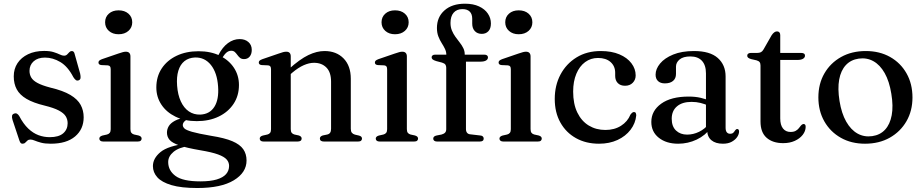

<svg xmlns="http://www.w3.org/2000/svg" viewBox="-20 -746 4870 1012"><path d="M217 -442.5Q179.5 -442.5 157.5 -423Q135.5 -403.5 135.5 -372.5Q135.5 -353 144.8 -337.2Q154 -321.5 177.5 -308.8Q201 -296 244.5 -284.5Q312.5 -268.5 351 -245.5Q389.5 -222.5 405.2 -193Q421 -163.5 421 -128Q421 -65 375.8 -26.8Q330.5 11.5 247.5 11.5Q216.5 11.5 196.2 6Q176 0.5 163 -5Q150 -10.5 140.5 -10.5Q130.5 -10.5 124.5 -5Q118.5 0.5 113 6Q107.5 11.5 99 11.5Q92.5 11.5 89 7.8Q85.5 4 82 -6L46 -114Q42 -127 43.5 -135.5Q45 -144 54 -147Q62.5 -150.5 69 -147Q75.5 -143.5 81 -135Q103 -93 128.8 -68.5Q154.5 -44 183 -33.5Q211.5 -23 242 -23Q289.5 -23 313 -43.2Q336.5 -63.5 336.5 -96.5Q336.5 -116.5 326.5 -133Q316.5 -149.5 290.2 -163.5Q264 -177.5 215 -189.5Q155 -204 119.5 -225Q84 -246 68.2 -275.2Q52.5 -304.5 52.5 -343.5Q52.5 -383 72.2 -413Q92 -443 128 -460.2Q164 -477.5 212.5 -477.5Q243.5 -477.5 263 -471.2Q282.5 -465 295.2 -458.8Q308 -452.5 317.5 -452.5Q327.5 -452.5 333.8 -458.8Q340 -465 345.5 -471Q351 -477 358.5 -477Q364 -477 368 -473.2Q372 -469.5 374 -459.5L402.5 -358Q405.5 -344 404.5 -335Q403.5 -326 394.5 -322.5Q386 -319.5 379.8 -324Q373.5 -328.5 366.5 -339.5Q337.5 -395.5 298 -419Q258.5 -442.5 217 -442.5Z M667.5 -449V-65.5Q667.5 -52.5 672.5 -46Q677.5 -39.5 687 -37L710 -32Q718.5 -29.5 722.5 -25.5Q726.5 -21.5 726.5 -15.5Q726.5 -8.5 721.5 -4.2Q716.5 0 705.5 0H524.5Q514 0 508.8 -4.2Q503.5 -8.5 503.5 -15.5Q503.5 -21 507.5 -25Q511.5 -29 519.5 -31.5L544 -37Q553.5 -39.5 558.5 -46Q563.5 -52.5 563.5 -65V-380.5Q563.5 -391 560 -395.8Q556.5 -400.5 548 -401.5L514 -403Q506 -404 502.5 -407.5Q499 -411 499 -416Q499 -422.5 503 -426.2Q507 -430 517 -434L603 -463.5Q618.5 -469 627.5 -471.2Q636.5 -473.5 643 -473.5Q655.5 -473.5 661.5 -467Q667.5 -460.5 667.5 -449ZM605 -565.5Q573.5 -565.5 553.8 -583.2Q534 -601 534 -628.5Q534 -656.5 553.8 -674Q573.5 -691.5 605 -691.5Q637 -691.5 657 -674Q677 -656.5 677 -628.5Q677 -601 657 -583.2Q637 -565.5 605 -565.5Z M1093.5 -30Q1024 -42 992.2 -51.2Q960.5 -60.5 952 -69Q943.5 -77.5 943.5 -86.5Q943.5 -96.5 951.2 -105Q959 -113.5 977.5 -122L965 -128.5Q925 -122 902 -109.5Q879 -97 869.5 -81Q860 -65 860 -47Q860 -25.5 873.5 -9.2Q887 7 925 20.2Q963 33.5 1036 46Q1096.5 56 1129.2 68Q1162 80 1174.8 94.8Q1187.5 109.5 1187.5 128.5Q1187.5 153.5 1171.5 171.8Q1155.5 190 1122 200Q1088.5 210 1036 210Q944 210 905.2 181.5Q866.5 153 866.5 108Q866.5 78 894.5 54.5Q922.5 31 977 23.5L967.5 10Q866 22.5 826 55.5Q786 88.5 786 129.5Q786 162.5 809.2 188.5Q832.5 214.5 884 229.8Q935.5 245 1020 245Q1145.5 245 1212.5 204.2Q1279.5 163.5 1279.5 100Q1279.5 65.5 1262.2 40.5Q1245 15.5 1204.5 -1.8Q1164 -19 1093.5 -30ZM1115 -427 1140.5 -422Q1159 -455.5 1171.5 -467Q1184 -478.5 1198.5 -478.5Q1210.5 -478.5 1217.8 -471.8Q1225 -465 1231.2 -456.2Q1237.5 -447.5 1245.2 -441Q1253 -434.5 1266.5 -434.5Q1285 -434.5 1296 -447.8Q1307 -461 1307 -483Q1307 -509 1289.2 -524.5Q1271.5 -540 1243 -540Q1210.5 -540 1181.5 -518.8Q1152.5 -497.5 1131 -455.5ZM1239.5 -298Q1239.5 -348.5 1213 -388.8Q1186.5 -429 1138.8 -452.5Q1091 -476 1026.5 -476Q961 -476 910.8 -452Q860.5 -428 832.2 -385Q804 -342 804 -285Q804 -235 830.5 -194.8Q857 -154.5 905.2 -131Q953.5 -107.5 1017 -107.5Q1082.5 -107.5 1132.5 -131.5Q1182.5 -155.5 1211 -198.5Q1239.5 -241.5 1239.5 -298ZM1007.5 -443Q1059 -444.5 1091.8 -403.5Q1124.5 -362.5 1129.5 -290.5Q1134.5 -221.5 1109.8 -182.8Q1085 -144 1035.5 -142Q1001.5 -141 975.2 -159Q949 -177 933 -211.8Q917 -246.5 913.5 -294.5Q910 -340.5 920 -373.2Q930 -406 952.2 -423.8Q974.5 -441.5 1007.5 -443Z M1512.5 -449V-65.5Q1512.5 -52.5 1517.5 -46Q1522.5 -39.5 1532 -37L1555 -32Q1570 -27 1570 -16Q1570 0 1548 0H1369.5Q1359 0 1354 -4.2Q1349 -8.5 1349 -15.5Q1349 -21 1352.8 -25Q1356.5 -29 1365 -31.5L1389.5 -37Q1399 -39.5 1403.8 -46Q1408.5 -52.5 1408.5 -65V-380.5Q1408.5 -391 1405 -395.8Q1401.5 -400.5 1393.5 -401.5L1359 -403Q1351 -404 1347.5 -407.5Q1344 -411 1344 -416Q1344 -422.5 1348 -426.2Q1352 -430 1362.5 -434L1448.5 -463.5Q1463 -469 1472.2 -471.2Q1481.5 -473.5 1489 -473.5Q1501 -473.5 1506.8 -467Q1512.5 -460.5 1512.5 -449ZM1499 -344 1480.5 -362.5 1502 -381.5Q1561 -434.5 1605.5 -455.8Q1650 -477 1690.5 -477Q1753 -477 1791 -438Q1829 -399 1829 -331V-67.5Q1829 -53.5 1834.5 -46.5Q1840 -39.5 1850.5 -36.5L1872 -31.5Q1880 -29.5 1884 -25.5Q1888 -21.5 1888 -15.5Q1888 -8.5 1883 -4.2Q1878 0 1867 0H1688Q1666 0 1666 -16Q1666 -27 1681 -32L1705 -37Q1715.5 -39.5 1720.2 -46.8Q1725 -54 1725 -67.5V-315.5Q1725 -365.5 1700.2 -390.2Q1675.5 -415 1635 -415Q1610 -415 1581.2 -402.5Q1552.5 -390 1520 -362.5Z M2124.5 -449V-65.5Q2124.5 -52.5 2129.5 -46Q2134.5 -39.5 2144 -37L2167 -32Q2175.5 -29.5 2179.5 -25.5Q2183.5 -21.5 2183.5 -15.5Q2183.5 -8.5 2178.5 -4.2Q2173.5 0 2162.5 0H1981.5Q1971 0 1965.8 -4.2Q1960.5 -8.5 1960.5 -15.5Q1960.5 -21 1964.5 -25Q1968.5 -29 1976.5 -31.5L2001 -37Q2010.5 -39.5 2015.5 -46Q2020.5 -52.5 2020.5 -65V-380.5Q2020.5 -391 2017 -395.8Q2013.5 -400.5 2005 -401.5L1971 -403Q1963 -404 1959.5 -407.5Q1956 -411 1956 -416Q1956 -422.5 1960 -426.2Q1964 -430 1974 -434L2060 -463.5Q2075.5 -469 2084.5 -471.2Q2093.5 -473.5 2100 -473.5Q2112.5 -473.5 2118.5 -467Q2124.5 -460.5 2124.5 -449ZM2062 -565.5Q2030.5 -565.5 2010.8 -583.2Q1991 -601 1991 -628.5Q1991 -656.5 2010.8 -674Q2030.5 -691.5 2062 -691.5Q2094 -691.5 2114 -674Q2134 -656.5 2134 -628.5Q2134 -601 2114 -583.2Q2094 -565.5 2062 -565.5Z M2436 -65.5Q2436 -53.5 2441.8 -46.2Q2447.5 -39 2459 -38L2510.5 -32Q2520 -31.5 2524.8 -27Q2529.5 -22.5 2529.5 -15.5Q2529.5 0 2508.5 0H2283.5Q2274.5 0 2269 -4Q2263.5 -8 2263.5 -15Q2263.5 -22 2268 -26Q2272.5 -30 2282 -32L2307.5 -37Q2320 -40.5 2326 -47Q2332 -53.5 2332 -65V-389.5Q2332 -399 2327.5 -405.5Q2323 -412 2310 -416L2279.5 -424Q2265 -428.5 2260 -433.2Q2255 -438 2255 -444Q2255 -450 2259.8 -454Q2264.5 -458 2274 -458H2355.5L2332.5 -441V-457.5Q2332.5 -473.5 2325.2 -488.5Q2318 -503.5 2308 -519Q2298 -534.5 2290.5 -554Q2283 -573.5 2283 -598.5Q2283 -656 2322.8 -691.2Q2362.5 -726.5 2431 -726.5Q2474.5 -726.5 2505 -712.2Q2535.5 -698 2551.5 -674.2Q2567.5 -650.5 2567.5 -622.5Q2567.5 -595.5 2554.2 -581.5Q2541 -567.5 2519.5 -567.5Q2496.5 -567.5 2482.8 -582Q2469 -596.5 2469 -621.5V-647Q2469 -672 2455.8 -685Q2442.5 -698 2417.5 -698Q2387.5 -698 2371 -679Q2354.5 -660 2354.5 -625Q2354.5 -603 2362 -585Q2369.5 -567 2380.8 -551.5Q2392 -536 2403.2 -521.8Q2414.5 -507.5 2422 -492.2Q2429.5 -477 2429.5 -460V-440L2416.5 -458H2532Q2541.5 -458 2546.8 -454.2Q2552 -450.5 2552 -443.5Q2552 -433.5 2542 -427.2Q2532 -421 2511 -421H2436ZM2776.5 -449V-65.5Q2776.5 -52.5 2781.5 -46Q2786.5 -39.5 2796 -37L2819 -32Q2827.5 -29.5 2831.5 -25.5Q2835.5 -21.5 2835.5 -15.5Q2835.5 -8.5 2830.5 -4.2Q2825.5 0 2814.5 0H2633.5Q2623 0 2617.8 -4.2Q2612.5 -8.5 2612.5 -15.5Q2612.5 -21 2616.5 -25Q2620.5 -29 2628.5 -31.5L2653 -37Q2662.5 -39.5 2667.5 -46Q2672.5 -52.5 2672.5 -65V-380.5Q2672.5 -391 2669 -395.8Q2665.5 -400.5 2657 -401.5L2623 -403Q2615 -404 2611.5 -407.5Q2608 -411 2608 -416Q2608 -422.5 2612 -426.2Q2616 -430 2626 -434L2712 -463.5Q2727.5 -469 2736.5 -471.2Q2745.5 -473.5 2752 -473.5Q2764.5 -473.5 2770.5 -467Q2776.5 -460.5 2776.5 -449ZM2714 -565.5Q2682.5 -565.5 2662.8 -583.2Q2643 -601 2643 -628.5Q2643 -656.5 2662.8 -674Q2682.5 -691.5 2714 -691.5Q2746 -691.5 2766 -674Q2786 -656.5 2786 -628.5Q2786 -601 2766 -583.2Q2746 -565.5 2714 -565.5Z M3330.5 -348.5Q3330.5 -325.5 3315.2 -309.8Q3300 -294 3274.5 -294Q3250 -294 3236.2 -308.2Q3222.5 -322.5 3222.5 -346V-362.5Q3222.5 -397.5 3198.2 -419Q3174 -440.5 3132 -440.5Q3094 -440.5 3064.2 -418.8Q3034.5 -397 3017.8 -357Q3001 -317 3001 -263.5Q3001 -198 3023 -152.8Q3045 -107.5 3083.5 -84.2Q3122 -61 3171 -61Q3218.5 -61 3253.2 -83Q3288 -105 3303 -142Q3309 -149.5 3313 -152.5Q3317 -155.5 3322 -155.5Q3328.5 -155.5 3331 -150.2Q3333.5 -145 3333.5 -137.5Q3329.5 -96 3303.5 -62Q3277.5 -28 3234.8 -8.2Q3192 11.5 3137.5 11.5Q3068.5 11.5 3016 -17.8Q2963.5 -47 2933.8 -100Q2904 -153 2904 -224.5Q2904 -296 2934.2 -353Q2964.5 -410 3019 -443.5Q3073.5 -477 3146.5 -477Q3203.5 -477 3244.8 -459.5Q3286 -442 3308.2 -412.5Q3330.5 -383 3330.5 -348.5Z M3707.5 -60.5V-69.5L3701 -72V-359Q3701 -402.5 3679.8 -425.5Q3658.5 -448.5 3619 -448.5Q3581 -448.5 3562 -432.5Q3543 -416.5 3543 -395V-356Q3543 -332.5 3527.5 -319.5Q3512 -306.5 3484.5 -306.5Q3461 -306.5 3448.2 -318.8Q3435.5 -331 3435.5 -352.5Q3435.5 -382.5 3459.2 -411.2Q3483 -440 3528.2 -458.5Q3573.5 -477 3638 -477Q3722 -477 3763.2 -440.5Q3804.5 -404 3804.5 -343V-73Q3804.5 -56.5 3810.8 -48.8Q3817 -41 3828 -41Q3840 -41 3845.5 -46.8Q3851 -52.5 3854.5 -58.5Q3857 -61.5 3859.5 -63.8Q3862 -66 3866 -66Q3870.5 -66 3873 -62.5Q3875.5 -59 3875.5 -53Q3875.5 -39 3865.8 -24.2Q3856 -9.5 3837.2 1Q3818.5 11.5 3790.5 11.5Q3751.5 11.5 3729.5 -7Q3707.5 -25.5 3707.5 -60.5ZM3413 -103.5Q3413 -162 3465 -199.5Q3517 -237 3610.5 -237Q3645 -237 3672.8 -230.5Q3700.5 -224 3722 -214.5L3714.5 -189Q3694 -198 3672.2 -203.5Q3650.5 -209 3625 -209Q3575.5 -209 3548 -185.2Q3520.5 -161.5 3520.5 -120Q3520.5 -79.5 3543.2 -58Q3566 -36.5 3601.5 -36.5Q3634 -36.5 3664.5 -51.2Q3695 -66 3717 -93.5L3727 -72Q3698 -32 3652 -10.2Q3606 11.5 3554.5 11.5Q3492 11.5 3452.5 -19.8Q3413 -51 3413 -103.5Z M3967.5 -428 3939 -434.5Q3927.5 -438 3923 -442.2Q3918.5 -446.5 3918.5 -452Q3918.5 -459.5 3923.8 -463.2Q3929 -467 3937.5 -467H3970.5Q3983 -467 3990.8 -471Q3998.5 -475 4004.5 -485.5L4047 -560Q4054 -570.5 4061 -575.5Q4068 -580.5 4075.5 -580.5Q4083.5 -580.5 4088 -575.5Q4092.5 -570.5 4092.5 -561V-122Q4092.5 -87 4107 -68.8Q4121.5 -50.5 4146.5 -50.5Q4164 -50.5 4174.2 -56.5Q4184.5 -62.5 4190.5 -70.2Q4196.5 -78 4201.8 -84.5Q4207 -91 4214.5 -92.5Q4220 -93 4223.5 -89Q4227 -85 4226.5 -76.5Q4226 -54.5 4210.8 -35Q4195.5 -15.5 4169 -3.5Q4142.5 8.5 4108 8.5Q4053 8.5 4020.8 -19.8Q3988.5 -48 3988.5 -105.5V-400.5Q3988.5 -412 3984 -418.2Q3979.5 -424.5 3967.5 -428ZM4047 -430V-467H4203Q4212.5 -467 4217.8 -463.5Q4223 -460 4223 -452.5Q4223 -443 4213 -436.5Q4203 -430 4182 -430Z M4543.5 -477Q4616 -477 4671.5 -445.8Q4727 -414.5 4758.2 -359.2Q4789.5 -304 4789.5 -232Q4789.5 -162 4757.8 -107Q4726 -52 4669.8 -20.2Q4613.5 11.5 4539.5 11.5Q4467 11.5 4411.8 -19.8Q4356.5 -51 4325 -106.2Q4293.5 -161.5 4293.5 -233Q4293.5 -304 4325.2 -359Q4357 -414 4413.2 -445.5Q4469.5 -477 4543.5 -477ZM4577.5 -28.5Q4619 -34.5 4645 -62.5Q4671 -90.5 4680 -138.5Q4689 -186.5 4678 -252Q4667.5 -317.5 4643 -360.8Q4618.5 -404 4583.5 -423.5Q4548.5 -443 4506 -437Q4464.5 -431 4438.2 -402.8Q4412 -374.5 4403.2 -326.8Q4394.5 -279 4405 -213.5Q4415.5 -148.5 4440.2 -105Q4465 -61.5 4500 -42Q4535 -22.5 4577.5 -28.5Z"/></svg>

Font: Fraunces 28pt
Style: Regular
Weight: 400
Version: Version 1.000;[b76b70a41]